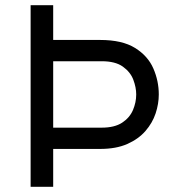

<svg xmlns="http://www.w3.org/2000/svg" viewBox="-20 -720 672 740"><path d="M98 0V-700H185V-566H366Q451 -566 500.5 -535.2Q550 -504.5 571 -456.2Q592 -408 592 -356Q592 -320 579.8 -283Q567.5 -246 540.5 -215Q513.5 -184 470.5 -165Q427.5 -146 366 -146H185V0ZM185 -228H372Q421.5 -228 450.8 -247.2Q480 -266.5 492.5 -296Q505 -325.5 505 -356Q505 -383 493.8 -412.8Q482.5 -442.5 453.5 -463.2Q424.5 -484 372 -484H185Z"/></svg>

Font: Overpass
Style: Regular
Weight: 400
Designer: Delve Withrington, Dave Bailey, Thomas Jockin
Foundry: Delve Fonts LLC
Version: Version 4.000